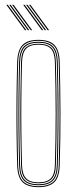

<svg xmlns="http://www.w3.org/2000/svg" viewBox="-20 -770 318 795"><path d="M139.2 5Q95.5 5 74.1 -15Q52.8 -35 51.2 -85Q49.2 -154.5 48.5 -223.4Q47.8 -292.2 48.4 -364.1Q49 -436 51.2 -514Q52.8 -563 73.4 -584Q94 -605 139.2 -605Q184.8 -605 205.2 -584Q225.8 -563 227.2 -514Q230 -410.8 230.4 -305.2Q230.8 -199.8 227.2 -85Q225.8 -35 204.4 -15Q183 5 139.2 5ZM139.2 1Q180.8 1 201.4 -18Q222 -37 223.2 -85.2Q226.8 -202 226.5 -305.8Q226.2 -409.5 223.2 -513.8Q222 -562.2 201.5 -581.6Q181 -601 139.2 -601Q97.8 -601 77.1 -581.6Q56.5 -562.2 55.2 -513.8Q53.2 -444.2 52.5 -375.2Q51.8 -306.2 52.4 -234.6Q53 -163 55.2 -85.2Q56.5 -37 77.1 -18Q97.8 1 139.2 1ZM139.2 -3Q97.8 -3 79.1 -22.1Q60.5 -41.2 59.2 -85.2Q57.2 -159 56.5 -229.2Q55.8 -299.5 56.5 -369.9Q57.2 -440.2 59.2 -513.8Q60.5 -558.5 79.1 -577.8Q97.8 -597 139.2 -597Q180.8 -597 199.4 -577.8Q218 -558.5 219.2 -513.8Q221.2 -444.2 222 -375.2Q222.8 -306.2 222.1 -234.5Q221.5 -162.8 219.2 -85.2Q218 -41.2 199.4 -22.1Q180.8 -3 139.2 -3ZM139.2 -7Q178.8 -7 196.4 -25.1Q214 -43.2 215.2 -85.5Q218.5 -196.2 218.5 -300Q218.5 -403.8 215.2 -513.5Q214 -556 196.4 -574.5Q178.8 -593 139.2 -593Q99.8 -593 82.1 -574.5Q64.5 -556 63.2 -513.5Q61.2 -443.8 60.5 -374.8Q59.8 -305.8 60.4 -234.4Q61 -163 63.2 -85.5Q64.5 -43.2 82.2 -25.1Q100 -7 139.2 -7ZM139.2 -11Q104 -11 86.2 -27.4Q68.5 -43.8 67.2 -85.5Q65.2 -159.5 64.5 -229.8Q63.8 -300 64.5 -370Q65.2 -440 67.2 -513.5Q68.5 -556 86.2 -572.5Q104 -589 139.2 -589Q174.5 -589 192.4 -572.5Q210.2 -556 211.2 -513.5Q214.2 -408.8 214.5 -305.5Q214.8 -202.2 211.2 -85.5Q210.2 -43.8 192.4 -27.4Q174.5 -11 139.2 -11ZM139.2 -15Q174.5 -15 190.4 -31.5Q206.2 -48 207.2 -85.8Q210.5 -197.2 210.5 -299.9Q210.5 -402.5 207.2 -513.5Q206.2 -551.8 190.4 -568.4Q174.5 -585 139.2 -585Q104 -585 88.2 -568.4Q72.5 -551.8 71.2 -513.5Q69.2 -439 68.5 -368.8Q67.8 -298.5 68.5 -228.8Q69.2 -159 71.2 -85.8Q72.5 -48 88.2 -31.5Q104 -15 139.2 -15ZM107.2 -645 30.2 -750H36.2L113.2 -645ZM83.2 -645 6.2 -750H12.2L89.2 -645ZM95.2 -645 18.2 -750H24.2L101.2 -645ZM177.2 -645 100.2 -750H106.2L183.2 -645ZM153.2 -645 76.2 -750H82.2L159.2 -645ZM165.2 -645 88.2 -750H94.2L171.2 -645Z"/></svg>

Font: Big Shoulders Inline Thin
Style: Regular
Weight: 100
Designer: Patric King
Foundry: XO Type Co
Version: Version 2.002